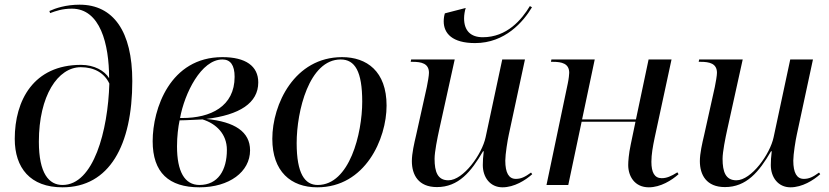

<svg xmlns="http://www.w3.org/2000/svg" viewBox="-20 -790 3540 820"><path d="M247 10C447 10 545 -169 545 -444C545 -656 464 -770 320 -770C262 -770 217 -755 191 -743L194 -734C218 -743 246 -753 287 -753C408 -753 446 -602 446 -456C427 -488 382 -513 326 -513C123 -513 43 -361 43 -197C43 -73 109 10 247 10ZM247 0C189 0 146 -49 146 -185C146 -381 227 -503 325 -503C383 -503 426 -478 447 -433C441 -232 380 0 247 0Z M832 10C959 10 1048 -56 1048 -148C1048 -227 983 -270 861 -282C1003 -299 1083 -350 1083 -438C1083 -508 1029 -546 930 -546C706 -546 632 -325 632 -187C632 -53 701 10 832 10ZM759 -286H749C768 -391 839 -536 930 -536C964 -536 982 -512 982 -462C982 -335 879 -286 759 -286ZM832 0C768 0 736 -58 736 -165C736 -208 741 -247 747 -276C773 -276 838 -280 845 -280C903 -262 949 -218 949 -150C949 -63 911 0 832 0Z M1335 10C1540 10 1631 -197 1631 -339C1631 -486 1546 -546 1441 -546C1238 -546 1143 -345 1143 -197C1143 -58 1222 10 1335 10ZM1337 0C1282 0 1247 -48 1247 -179C1247 -315 1300 -536 1435 -536C1496 -536 1527 -485 1527 -356C1527 -220 1473 0 1337 0Z M2009 -606C2137 -606 2215 -697 2252 -759L2243 -764C2208 -706 2145 -631 2042 -631C1990 -631 1962 -659 1962 -712C1962 -726 1965 -744 1969 -756L1880 -733C1877 -724 1875 -711 1875 -699C1875 -647 1912 -606 2009 -606ZM2126 10C2176 10 2224 -20 2253 -46L2248 -53C2222 -34 2205 -26 2183 -26C2153 -26 2138 -52 2138 -104C2138 -131 2148 -193 2153 -215L2222 -536H2125L2054 -204C2039 -132 1959 -20 1895 -20C1849 -20 1836 -56 1836 -112C1836 -141 1848 -201 1856 -237L1922 -536H1736L1734 -526H1742C1780 -526 1812 -519 1812 -479C1812 -468 1807 -438 1803 -419L1757 -212C1749 -178 1739 -135 1739 -102C1739 -43 1767 9 1846 9C1938 9 1992 -56 2043 -144H2046C2043 -122 2042 -100 2042 -85C2042 -33 2073 10 2126 10Z M2751 10C2801 10 2849 -20 2878 -46L2873 -54C2846 -37 2827 -29 2806 -29C2775 -29 2762 -54 2762 -99C2762 -130 2768 -164 2776 -202L2848 -536H2750L2696 -280H2466L2520 -536H2335L2333 -526H2341C2379 -526 2411 -519 2411 -479C2411 -473 2409 -453 2405 -434L2314 0H2407L2464 -270H2694L2674 -174C2665 -132 2663 -100 2663 -85C2663 -38 2690 10 2751 10Z M3356 10C3406 10 3454 -20 3483 -46L3478 -53C3452 -34 3435 -26 3413 -26C3383 -26 3368 -52 3368 -104C3368 -131 3378 -193 3383 -215L3452 -536H3355L3284 -204C3269 -132 3189 -20 3125 -20C3079 -20 3066 -56 3066 -112C3066 -141 3078 -201 3086 -237L3152 -536H2966L2964 -526H2972C3010 -526 3042 -519 3042 -479C3042 -468 3037 -438 3033 -419L2987 -212C2979 -178 2969 -135 2969 -102C2969 -43 2997 9 3076 9C3168 9 3222 -56 3273 -144H3276C3273 -122 3272 -100 3272 -85C3272 -33 3303 10 3356 10Z"/></svg>

Font: Noto Serif Display
Style: Italic
Weight: 400
Italic angle: -12°
Designer: Monotype Design Team
Foundry: Monotype Imaging Inc.
Version: Version 2.009